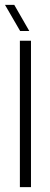

<svg xmlns="http://www.w3.org/2000/svg" viewBox="-24 -767 204 787"><path d="M57.5 0V-600H103V0ZM58.5 -640 -3.5 -747H34.5L96 -640Z"/></svg>

Font: Big Shoulders Display Thin Light
Style: Regular
Weight: 300
Version: Version 2.002